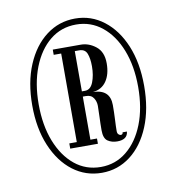

<svg xmlns="http://www.w3.org/2000/svg" viewBox="-65 -764 578 632"><g transform="rotate(-10 224.5 -448.0)"><path d="M226.5 -191Q172.5 -191 130 -223.2Q87.5 -255.5 63 -313.8Q38.5 -372 38.5 -449Q38.5 -526 63 -584Q87.5 -642 130 -674.2Q172.5 -706.5 226.5 -706.5Q280 -706.5 322.2 -674Q364.5 -641.5 388.5 -583.8Q412.5 -526 412.5 -449Q412.5 -372 388.5 -313.8Q364.5 -255.5 322.2 -223.2Q280 -191 226.5 -191ZM226.5 -210.5Q275.5 -210.5 313 -241Q350.5 -271.5 371.5 -325Q392.5 -378.5 392.5 -449Q392.5 -519 371.5 -572.5Q350.5 -626 313 -656.2Q275.5 -686.5 226.5 -686.5Q176.5 -686.5 139.2 -656.2Q102 -626 81 -572.5Q60 -519 60 -449Q60 -378.5 81 -325Q102 -271.5 139.2 -241Q176.5 -210.5 226.5 -210.5ZM294 -284Q275.5 -284 262.2 -293Q249 -302 249 -329Q249 -351.5 250 -373.2Q251 -395 251 -410.5Q251 -425 243.2 -437Q235.5 -449 217.5 -449H207.5V-305H229.5V-287.5H137V-305H162V-601H137V-618.5H230.5Q257.5 -618.5 280.8 -600Q304 -581.5 304 -543.5Q304 -506.5 288.2 -483.8Q272.5 -461 243 -458Q300 -457 300 -404.5Q300 -380.5 298.8 -356.8Q297.5 -333 297.5 -318Q297.5 -310 301.5 -306.5Q305.5 -303 308.5 -303Q316 -303 316 -310.5H330.5Q328 -284 294 -284ZM207.5 -466.5H218Q236.5 -466.5 245.5 -489.2Q254.5 -512 254.5 -542Q254.5 -568.5 248 -584.8Q241.5 -601 222.5 -601H207.5Z"/></g></svg>

Font: Imbue 50pt SemiBold
Style: Regular
Weight: 600
Designer: Tyler Finck
Foundry: Etcetera Type Company
Version: Version 1.102; ttfautohint (v1.8.3)